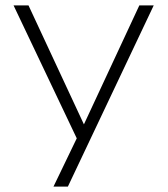

<svg xmlns="http://www.w3.org/2000/svg" viewBox="-20 -507 617 707"><path d="M177 180 271 -15V20L30 -487H85L296 -34H282L493 -487H546L230 180Z"/></svg>

Font: Nunito Sans 10pt SemiExpanded ExtraLight
Style: Regular
Weight: 250
Width: 6
Designer: Vernon Adams
Foundry: Vernon Adams
Version: Version 3.101;gftools[0.9.27]